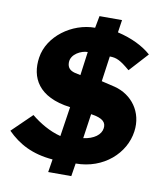

<svg xmlns="http://www.w3.org/2000/svg" viewBox="-93 -858 883 1007"><g transform="rotate(10 348.5 -355.0)"><path d="M640 -217C655 -322 591 -406 498 -430L426 -447L445 -582C482 -582 503 -571 554 -528L645 -628C602 -666 542 -696 465 -714L475 -781H355L343 -717C220 -717 98 -628 81 -512C65 -405 113 -306 286 -284L262 -126C203 -141 148 -174 104 -210L-1 -108C61 -46 134 -7 243 2L232 71H355L366 2C515 2 624 -99 640 -217ZM310 -459 278 -466C253 -473 239 -487 239 -514C239 -559 293 -585 327 -585ZM382 -136 401 -267C466 -258 483 -236 479 -206C475 -171 438 -143 382 -136Z"/></g></svg>

Font: United Sans Black
Style: Italic
Weight: 900
Italic angle: -8°
Designer: Pablo Impallari, Rodrigo Fuenzalida (Modified by Dan O. Williams)
Version: Version 1.000;PS 001.000;hotconv 1.0.88;makeotf.lib2.5.64775